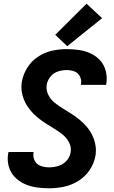

<svg xmlns="http://www.w3.org/2000/svg" viewBox="-20 -1008 616 1036"><path d="M245 8Q285 8 325.5 -0.5Q366 -9 403 -32Q440 -55 464 -91Q488 -127 495 -167Q500 -197 495 -225Q490 -253 478 -278Q466 -303 448.5 -323.5Q431 -344 410 -361.5Q389 -379 366 -393.5Q343 -408 319.5 -422.5Q296 -437 274.5 -454Q253 -471 240.5 -496.5Q228 -522 232 -551Q236 -574 252.5 -594.5Q269 -615 293 -622.5Q317 -630 340 -630Q362 -630 382 -622.5Q402 -615 411.5 -595Q421 -575 417 -553L416 -550H552Q553 -554 554 -558Q559 -593 550.5 -625.5Q542 -658 521 -681.5Q500 -705 470.5 -719Q441 -733 407.5 -738Q374 -743 340 -743Q301 -743 261.5 -734.5Q222 -726 186 -702.5Q150 -679 127.5 -643Q105 -607 98 -568Q93 -539 98 -510.5Q103 -482 115 -457.5Q127 -433 144.5 -412Q162 -391 183 -374Q204 -357 227 -342Q250 -327 273.5 -313Q297 -299 318 -282Q339 -265 352.5 -239.5Q366 -214 361 -185Q357 -160 338.5 -140Q320 -120 295 -112.5Q270 -105 245 -105Q222 -105 200 -112.5Q178 -120 167.5 -140.5Q157 -161 161 -184V-188H26Q25 -184 24 -179Q18 -144 27 -111Q36 -78 58.5 -54Q81 -30 111.5 -16Q142 -2 176 3Q210 8 245 8ZM343 -759 531 -910 447 -988 278 -820Z"/></svg>

Font: Iosevka Sparkle XBdObl
Style: Regular
Weight: 800
Italic angle: -9°
Designer: Belleve Invis
Foundry: Belleve Invis
Version: Version 4.5.0; ttfautohint (v1.8.3)